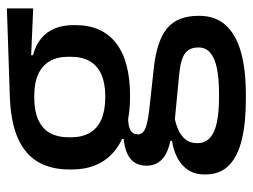

<svg xmlns="http://www.w3.org/2000/svg" viewBox="-108 -438 734 558"><g transform="rotate(-90 259.0 -159.0)"><path d="M258.5 -148Q155.5 -148 100.5 -192Q45.5 -236 45.5 -317.5V-325.5Q45.5 -377 67 -414.8Q88.5 -452.5 135.8 -473.8Q183 -495 259.5 -497.5L513.5 -506V-429.5L377.5 -435.5V-430Q406.5 -422.5 425.8 -406.8Q445 -391 455 -367.5Q465 -344 465 -312V-306.5Q465 -229.5 412.8 -188.8Q360.5 -148 258.5 -148ZM254.5 110.5H267Q309.5 110.5 339 104.5Q368.5 98.5 384.2 85.5Q400 72.5 400 51V49.5Q400 24 382 11.2Q364 -1.5 319.5 -5.5L178.5 -19L203 -20Q179 -16 160.8 -7.8Q142.5 0.5 132.2 13.8Q122 27 122 46.5V47.5Q122 70.5 137.8 84.5Q153.5 98.5 183.2 104.5Q213 110.5 254.5 110.5ZM248.5 188.5Q181 188.5 132.2 176.8Q83.5 165 57.2 139.2Q31 113.5 31 71V69Q31 40.5 43.8 21Q56.5 1.5 78.8 -10.2Q101 -22 128.5 -26V-31Q92 -38.5 74.2 -55.8Q56.5 -73 56.5 -100.5V-101Q56.5 -120 65 -133.8Q73.5 -147.5 90.8 -155.8Q108 -164 134 -166.5V-177.5L237 -152.5L199.5 -154Q170 -153.5 158.8 -146.5Q147.5 -139.5 147.5 -126.5V-126Q147.5 -111 164.2 -103.8Q181 -96.5 221 -92L340 -79Q419 -70.5 455.5 -40.5Q492 -10.5 492 50.5V53Q492 100 464.8 130Q437.5 160 386.8 174.2Q336 188.5 265 188.5ZM257 -220Q295.5 -220 321.2 -231.2Q347 -242.5 360 -265Q373 -287.5 373 -320V-327.5Q373 -359.5 360.2 -381.5Q347.5 -403.5 322.2 -415Q297 -426.5 258.5 -426.5H256Q214.5 -426.5 188.5 -414.2Q162.5 -402 150.8 -379.8Q139 -357.5 139 -327V-320Q139 -287.5 152 -265Q165 -242.5 191.2 -231.2Q217.5 -220 257 -220Z"/></g></svg>

Font: Anek Gujarati Medium
Style: Regular
Weight: 500
Designer: Mrunmayee Ghaisas (Gujarati), Yesha Goshar (Latin)
Foundry: Ek Type
Version: Version 1.003